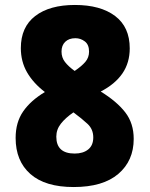

<svg xmlns="http://www.w3.org/2000/svg" viewBox="-20 -744 603 774"><path d="M277 10Q162 10 102.5 -42.5Q43 -95 43 -188Q43 -251 73.5 -295Q104 -339 161 -373Q114 -409 89 -452.5Q64 -496 64 -550Q64 -635 122 -679.5Q180 -724 282 -724Q385 -724 444 -679.5Q503 -635 503 -549Q503 -491 473.5 -448Q444 -405 386 -375Q451 -335 485 -291Q519 -247 519 -184Q519 -96 457 -43Q395 10 277 10ZM281 -458Q309 -477 324 -494.5Q339 -512 339 -536Q339 -564 322 -577Q305 -590 284 -590Q258 -590 243 -575.5Q228 -561 228 -536Q228 -512 242 -494Q256 -476 281 -458ZM281 -125Q315 -125 335.5 -141.5Q356 -158 356 -190Q356 -223 333 -244.5Q310 -266 276 -291Q244 -269 225.5 -245.5Q207 -222 207 -193Q207 -125 281 -125Z"/></svg>

Font: Noto Sans Mono SemiCondensed Black
Style: Regular
Weight: 900
Width: 4
Designer: Monotype Design Team
Foundry: Monotype Imaging Inc.
Version: Version 2.014; ttfautohint (v1.8.4.7-5d5b)